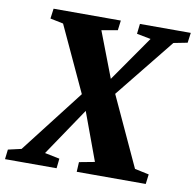

<svg xmlns="http://www.w3.org/2000/svg" viewBox="-114 -827 928 911"><g transform="rotate(10 350.0 -371.5)"><path d="M-31.5 0 -26 -47 37.5 -61.5 276 -369.5 393 -457 549.5 -681.5 482 -694.5 487.5 -743H732.5L726 -694.5L659.5 -681.5L425.5 -391L308 -295L150.5 -61.5L222 -47L217 0ZM314 0 316.5 -47 391 -61 305.5 -293 275 -364.5 128 -681.5 65 -694.5 71.5 -743H395.5L389.5 -695.5L312.5 -682L398 -459L429.5 -396L584 -61.5L652.5 -47L646.5 0Z"/></g></svg>

Font: Merriweather 36pt Black
Style: Italic
Weight: 900
Italic angle: -7.8°
Version: Version 2.101